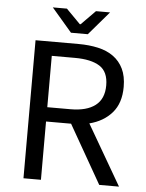

<svg xmlns="http://www.w3.org/2000/svg" viewBox="-56 -863 693 909"><g transform="rotate(5 290.5 -409.0)"><path d="M173 -345H283Q360 -345 401 -376.5Q442 -408 442 -472Q442 -537 401 -563Q360 -589 283 -589H173ZM450 0 292 -277H173V0H90V-656H295Q345 -656 387.5 -646.5Q430 -637 460.5 -615Q491 -593 508 -558Q525 -523 525 -472Q525 -395 485 -349Q445 -303 378 -286L544 0ZM430 -818 334 -706H254L158 -818H225L292 -750H296L363 -818Z"/></g></svg>

Font: Myanmar Sanpya
Style: Regular
Weight: 400
Designer: Danh Hong
Foundry: Google Inc.
Version: Version 2.00 November 22, 2015